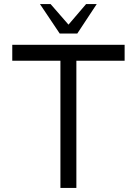

<svg xmlns="http://www.w3.org/2000/svg" viewBox="-20 -919 670 939"><path d="M589.5 -700V-622H353.5V0H275.5V-622H40V-700ZM272 -755 175.5 -899H227.5L315 -798.5L401 -899H453L358 -755Z"/></svg>

Font: Urbanist
Style: Regular
Weight: 400
Designer: Corey Hu
Foundry: Corey Hu
Version: Version 1.330; ttfautohint (v1.8.4.7-5d5b)